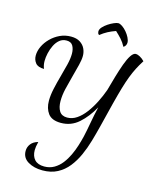

<svg xmlns="http://www.w3.org/2000/svg" viewBox="-151 -987 1028 1274"><g transform="rotate(15 363.0 -350.0)"><path d="M265 187Q207 187 166 162.5Q125 138 125 91Q125 64 141.5 42.5Q158 21 191 12Q186 31 184 45Q182 59 182 70Q182 111 204 135Q226 159 270 159Q308 159 338 141.5Q368 124 390 95.5Q412 67 428 33Q444 -1 455 -36.5Q466 -72 473 -101Q483 -145 493 -202Q503 -259 516 -313Q476 -241 424 -195Q372 -149 302 -149Q240 -149 214 -183.5Q188 -218 188 -271Q188 -309 198 -354.5Q208 -400 221 -446Q234 -492 244.5 -535Q255 -578 255 -611Q255 -643 242.5 -665Q230 -687 199 -687Q171 -687 151 -670.5Q131 -654 118 -627.5Q105 -601 98.5 -572Q92 -543 92 -518Q92 -503 94.5 -490.5Q97 -478 102 -466Q60 -466 43 -487.5Q26 -509 26 -538Q26 -569 41 -601Q56 -633 83 -660Q110 -687 145 -703.5Q180 -720 221 -720Q259 -720 283 -704.5Q307 -689 318 -665.5Q329 -642 329 -616Q329 -590 319.5 -552Q310 -514 297 -466Q284 -419 273.5 -374Q263 -329 263 -289Q263 -246 279.5 -220Q296 -194 333 -194Q368 -194 399 -215Q430 -236 457 -272Q484 -308 506 -351.5Q528 -395 544 -440Q557 -488 571.5 -537.5Q586 -587 601 -628.5Q616 -670 632.5 -695Q649 -720 666 -720Q677 -720 694 -711Q711 -702 726 -686Q705 -653 690 -623.5Q675 -594 661.5 -559Q648 -524 634 -476.5Q620 -429 602.5 -360.5Q585 -292 561 -194Q548 -142 532.5 -88.5Q517 -35 495 14Q473 63 442 102Q411 141 367.5 164Q324 187 265 187ZM573 -744Q558 -772 540 -792Q522 -812 499 -833Q470 -823 445.5 -810Q421 -797 397 -778Q390 -782 388 -788.5Q386 -795 386 -800Q386 -815 399.5 -830Q413 -845 432.5 -858Q452 -871 471 -879Q490 -887 500 -887Q512 -887 528 -876Q544 -865 558.5 -848Q573 -831 582.5 -812Q592 -793 592 -778Q592 -768 587.5 -759Q583 -750 573 -744Z"/></g></svg>

Font: Dancing Script Medium
Style: Regular
Weight: 500
Designer: Pablo Impallari
Foundry: Pablo Impallari
Version: Version 2.000